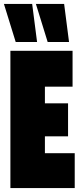

<svg xmlns="http://www.w3.org/2000/svg" viewBox="-31 -959 413 979"><path d="M22 0V-700H339V-517H198V-432H316V-264H198V-178H350V0ZM212 -745 152 -939H296L321 -745ZM49 -745 -11 -939H133L158 -745Z"/></svg>

Font: Georama ExtraCondensed Black
Style: Regular
Weight: 900
Width: 2
Designer: Jean-Baptiste Levee
Foundry: Production Type
Version: Version 1.000